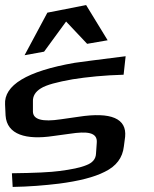

<svg xmlns="http://www.w3.org/2000/svg" viewBox="-104 -703 607 758"><path d="M106 -166 172 -175C238 -185 282 -182 278 -139L275 -96C274 -75 261 -60 237 -51C213 -41 178 -34 132 -28C96 -23 32 -20 -57 -19L-54 35C10 34 71 29 129 22C206 12 267 -3 310 -25C355 -47 380 -80 385 -125L390 -163C397 -235 335 -262 206 -242L136 -232C63 -221 27 -231 26 -262V-302C25 -324 36 -341 57 -354C79 -368 121 -379 183 -390C240 -399 308 -406 384 -408L392 -481C279 -467 212 -458 191 -455C1 -422 -89 -366 -84 -290L-82 -247C-77 -171 0 -150 106 -166ZM-7 -485 70 -499 157 -618 240 -530 321 -544 236 -683 83 -653Z"/></svg>

Font: Gamestation Warped
Style: Regular
Weight: 400
Designer: Jonas Hecksher
Foundry: Jonas Hecksher, Playtypeª, e-types AS
Version: Version 1.003